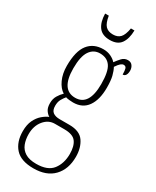

<svg xmlns="http://www.w3.org/2000/svg" viewBox="-242 -785 882 1089"><g transform="rotate(30 199.5 -241.0)"><path d="M186 241Q104 241 66.5 199.5Q29 158 29 88Q29 45 43 16Q57 -13 78 -31Q99 -49 119 -57Q105 -65 94 -81.5Q83 -98 83 -127Q83 -155 95.5 -176Q108 -197 124 -212Q96 -229 78 -268Q60 -307 60 -358Q60 -454 95 -498.5Q130 -543 194 -543Q221 -543 243 -532.5Q265 -522 278 -507Q291 -525 306.5 -542Q322 -559 345 -559Q365 -559 375 -545Q385 -531 385 -513Q385 -495 378.5 -484Q372 -473 359 -473Q359 -499 355 -511.5Q351 -524 337 -524Q328 -524 318 -515.5Q308 -507 294 -486Q305 -466 312 -438Q319 -410 319 -363Q319 -285 287.5 -240Q256 -195 194 -195Q183 -195 169 -196.5Q155 -198 146 -201Q135 -188 125.5 -171Q116 -154 116 -128Q116 -99 132 -87Q148 -75 177 -75H240Q308 -75 335.5 -35Q363 5 363 64Q363 145 317 193Q271 241 186 241ZM191 -224Q281 -224 281 -365Q281 -447 258 -480Q235 -513 189 -513Q147 -513 123 -477.5Q99 -442 99 -364Q99 -224 191 -224ZM187 211Q262 211 293.5 170Q325 129 325 67Q325 16 304.5 -11.5Q284 -39 228 -39H166Q124 -39 95 -3.5Q66 32 66 86Q66 121 77 149.5Q88 178 114.5 194.5Q141 211 187 211ZM197 -606Q147 -606 124 -637Q101 -668 100 -723H124Q131 -678 148 -660Q165 -642 197 -642Q227 -642 244 -659.5Q261 -677 269 -723H292Q291 -668 269 -637Q247 -606 197 -606Z"/></g></svg>

Font: Noto Serif Bengali ExtraCondensed ExtraLight
Style: Regular
Weight: 200
Width: 2
Designer: Juan Bruce, Universal Thirst, Indian Type Foundry and the Monotype Design Team.
Foundry: Monotype Imaging Inc.
Version: Version 2.003; ttfautohint (v1.8.4.7-5d5b)